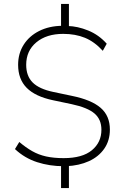

<svg xmlns="http://www.w3.org/2000/svg" viewBox="-20 -840 640 975"><path d="M290 115V-9L303 4Q232 4 168.5 -16.5Q105 -37 56 -83L78 -119Q111 -91 143.5 -72.5Q176 -54 214.5 -45.5Q253 -37 303 -37Q398 -37 446.5 -77Q495 -117 495 -181Q495 -234 459.5 -264Q424 -294 344 -311L249 -331Q159 -350 115.5 -394Q72 -438 72 -511Q72 -568 100 -612.5Q128 -657 178.5 -682.5Q229 -708 295 -709L290 -696V-820H330V-696L323 -708Q374 -707 428 -685Q482 -663 522 -618L502 -582Q460 -628 411.5 -648Q363 -668 301 -668Q216 -668 164.5 -625Q113 -582 113 -511Q113 -454 146 -421Q179 -388 251 -373L346 -353Q444 -333 491 -292.5Q538 -252 538 -182Q538 -126 509.5 -85Q481 -44 431.5 -21.5Q382 1 317 4L330 -10V115Z"/></svg>

Font: Nunito Sans 12pt ExtraLight 12pt ExtraLight
Style: Regular
Weight: 250
Version: Version 3.101;gftools[0.9.27]